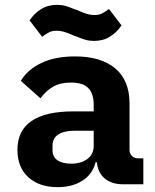

<svg xmlns="http://www.w3.org/2000/svg" viewBox="-20 -761 640 793"><path d="M487 0Q441 0 412.5 -24Q384 -48 380 -91H375Q362 -41 320 -14.5Q278 12 218 12Q142 12 97 -29Q52 -70 52 -142Q52 -301 284 -301H367V-327Q367 -374 345 -397Q323 -420 273 -420Q229 -420 199.5 -403Q170 -386 147 -355L66 -427Q93 -473 150 -500.5Q207 -528 290 -528Q397 -528 456 -478.5Q515 -429 515 -333V-141Q515 -127 525 -117Q535 -107 549 -107H572V0ZM367 -159V-221H288Q244 -221 220.5 -205.5Q197 -190 197 -160V-140Q197 -113 217.5 -99Q238 -85 274 -85Q315 -85 341 -104.5Q367 -124 367 -159ZM299 -609 291 -612 287 -613Q263 -624 246.5 -629Q230 -634 213 -634Q196 -634 183.5 -628Q171 -622 154 -609L102 -677Q122 -706 150 -723.5Q178 -741 216 -741Q235 -741 250.5 -736.5Q266 -732 285 -724L293 -721L297 -720Q321 -709 337.5 -704Q354 -699 371 -699Q388 -699 400.5 -705Q413 -711 430 -724L482 -656Q462 -627 434 -609.5Q406 -592 368 -592Q349 -592 333.5 -596.5Q318 -601 299 -609Z"/></svg>

Font: iA Writer Quattro V
Style: Regular
Weight: 400
Designer: Mike Abbink, Paul van der Laan, Pieter van Rosmalen, Oliver Reichenstein
Foundry: Information Architects Inc.
Version: Version 2.000